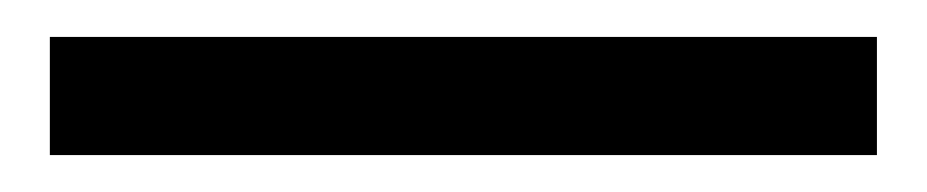

<svg xmlns="http://www.w3.org/2000/svg" viewBox="-20 -4 502 104"><path d="M7 16H455V80H7Z"/></svg>

Font: Average Sans
Style: Regular
Weight: 400
Designer: Eduardo Rodriguez Tunni
Foundry: Eduardo Rodriguez Tunni
Version: Version 1.001